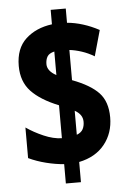

<svg xmlns="http://www.w3.org/2000/svg" viewBox="-56 -801 608 900"><g transform="rotate(-5 247.5 -350.5)"><path d="M217 -33Q177 -36 133 -47Q89 -58 51 -76V-220Q87 -195 132 -175.5Q177 -156 217 -155V-310Q132 -344 88.5 -390Q45 -436 45 -510Q45 -592 93 -636.5Q141 -681 217 -691V-759H288V-692Q324 -689 362.5 -677Q401 -665 438 -645L404 -524Q376 -541 345.5 -551Q315 -561 288 -564V-422Q373 -390 412 -348.5Q451 -307 451 -233Q451 -159 408.5 -106Q366 -53 288 -37V58H217ZM217 -563Q192 -557 183.5 -542.5Q175 -528 175 -507Q175 -475 217 -452ZM288 -165Q309 -173 317 -188Q325 -203 325 -223Q325 -241 315.5 -254.5Q306 -268 288 -278Z"/></g></svg>

Font: Noto Sans Thai Looped ExtraCondensed Black
Style: Regular
Weight: 900
Width: 2
Designer: Sasikarn Vongin, Ben Mitchell
Foundry: The Fontpad Ltd
Version: Version 1.001; ttfautohint (v1.8.4.7-5d5b)